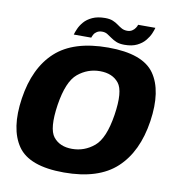

<svg xmlns="http://www.w3.org/2000/svg" viewBox="-82 -808 832 887"><g transform="rotate(10 334.0 -364.0)"><path d="M276 4.5Q438 4.5 522.2 -73.8Q606.5 -152 628.5 -298.5Q650 -443.5 595.5 -521.5Q541 -599.5 378.5 -599.5Q216 -599.5 131.8 -522.5Q47.5 -445.5 25.5 -298.5Q4 -154 58.5 -74.8Q113 4.5 276 4.5ZM294 -109.5Q236 -109.5 206.2 -147Q176.5 -184.5 193.5 -298Q211 -410.5 256.5 -448Q302 -485.5 360 -485.5Q418.5 -485.5 448.2 -448.2Q478 -411 460.5 -298Q443 -185.5 397.5 -147.5Q352 -109.5 294 -109.5ZM449 -625Q484 -625 507.5 -636.5Q531 -648 545.2 -665.2Q559.5 -682.5 566.8 -699.5Q574 -716.5 576.5 -727H495.5Q494 -720.5 488.2 -711.8Q482.5 -703 473 -697Q463.5 -691 450.5 -691Q435.5 -691 424.5 -697Q413.5 -703 402.5 -711.2Q391.5 -719.5 377 -725.5Q362.5 -731.5 340.5 -731.5Q305 -731.5 280.8 -720.2Q256.5 -709 242.2 -692.2Q228 -675.5 220.8 -658.8Q213.5 -642 210.5 -631H292.5Q294.5 -637.5 299.2 -646.2Q304 -655 313.8 -661Q323.5 -667 338 -667Q352 -667 362.5 -660.5Q373 -654 384.5 -645.8Q396 -637.5 411 -631.2Q426 -625 449 -625Z"/></g></svg>

Font: Anybody
Style: Bold Italic
Weight: 700
Italic angle: -10°
Designer: Tyler Finck
Foundry: Etcetera Type Company
Version: Version 1.113;gftools[0.9.25]